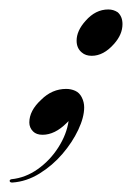

<svg xmlns="http://www.w3.org/2000/svg" viewBox="-49 -285 296 406"><path d="M145 -167Q132 -167 124 -174Q113 -183 113 -199Q113 -220 132 -241Q153 -265 180 -265Q191 -265 200 -259Q210 -250 210 -234Q210 -212 192 -192Q170 -167 145 -167ZM-23 101Q-28 101 -28.5 98Q-29 95 -25 94Q5 91 31 72.5Q57 54 74.5 26.5Q92 -1 96 -29L92 -25Q67 0 41 0Q28 0 21 -7Q13 -15 13 -26Q13 -51 38 -74Q61 -97 91 -97Q101 -97 110 -93Q119 -89 124 -79Q129 -69 129 -58Q129 -37 116.5 -10.5Q104 16 83 40.5Q62 65 34.5 82Q7 99 -23 101Z"/></svg>

Font: Arizonia
Style: Regular
Weight: 400
Designer: Robert E. Leuschke
Foundry: Robert E. Leuschke
Version: Version 1.010; ttfautohint (v1.8.4.7-5d5b)